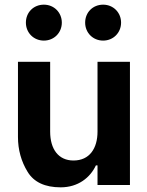

<svg xmlns="http://www.w3.org/2000/svg" viewBox="-20 -793 631 823"><path d="M422 -619C466 -619 499 -653 499 -696C499 -739 466 -773 422 -773C378 -773 345 -740 345 -696C345 -653 378 -619 422 -619ZM168 -619C212 -619 245 -653 245 -696C245 -739 212 -773 168 -773C124 -773 91 -740 91 -696C91 -653 124 -619 168 -619ZM537 -528H398V-229C398 -157 364 -105 295 -105C231 -105 195 -153 195 -229V-528H57V-206C57 -151 71 -101 98 -57C125 -12 173 10 240 10C315 10 367 -32 391 -84H398V0H537Z"/></svg>

Font: Be Vietnam
Style: Bold
Weight: 700
Designer: Gabriel Lam
Foundry: TypeRant
Version: Version 4.000